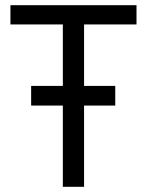

<svg xmlns="http://www.w3.org/2000/svg" viewBox="-20 -720 563 740"><path d="M506.1 -625.8H304V-388.9H424.2V-313.1H304V0H222.2V-313.1H100V-388.9H222.2V-625.8H20.2V-700H506.1Z"/></svg>

Font: Myanmar KatKuu
Style: Regular
Weight: 400
Designer: Khon Soe Zaw Thu
Foundry: MPUA
Version: Version 1.00 September 13, 2016, initial release